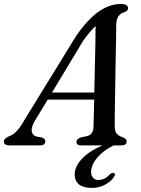

<svg xmlns="http://www.w3.org/2000/svg" viewBox="-44 -730 708 964"><path d="M130.5 -122.5Q112 -90.5 115.5 -70.2Q119 -50 139.5 -44.5L166.5 -39.5Q183.5 -33.5 183.5 -21Q183.5 0 155.5 0H4Q-24.5 0 -24.5 -19.5Q-24.5 -35 4 -47Q39.5 -57.5 78 -126.5L338 -549Q395 -632 450.5 -671Q506 -710 562 -710Q582 -710 590.5 -704.2Q599 -698.5 599 -689.5Q599 -675.5 581 -669Q562 -664 551 -648.8Q540 -633.5 539.5 -604.5Q539.5 -583 538.8 -542.5Q538 -502 537 -450.5Q536 -399 535.2 -344.2Q534.5 -289.5 533.5 -239Q532.5 -188.5 532.2 -149.8Q532 -111 532 -92.5Q532.5 -70 542 -58.8Q551.5 -47.5 577 -38.5Q592 -32 592 -20Q592 0 564 0H526.5Q474 26 443.8 62.2Q413.5 98.5 413.5 132.5Q413.5 153 423.8 163.2Q434 173.5 450 173.5Q482.5 173.5 507 145.5Q518.5 136 526.5 138Q531 139 532.8 144Q534.5 149 528.5 157.5Q516 179 485.5 196.2Q455 213.5 416 213.5Q374 213.5 352.5 195.8Q331 178 331 146.5Q331 107 365.8 68.8Q400.5 30.5 470.5 0H362Q340 0 340 -18Q340 -32 360.5 -39.5L394.5 -47Q424 -55 425.5 -93Q426.5 -136 429 -230H195.5ZM374 -526 217 -265.5H429.5Q431 -324.5 432.2 -387.2Q433.5 -450 434.8 -506Q436 -562 436 -599.5Q424 -588.5 408.8 -570.8Q393.5 -553 374 -526Z"/></svg>

Font: Fraunces 9pt S000
Style: Italic
Weight: 400
Italic angle: -16°
Version: Version 1.000; ttfautohint (v1.8.3)